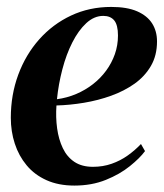

<svg xmlns="http://www.w3.org/2000/svg" viewBox="-20 -538 486 568"><path d="M409 -91Q394 -70.5 364.2 -46.5Q334.5 -22.5 293 -5.8Q251.5 11 200 11Q153 11 117.5 -5Q82 -21 58.8 -49Q35.5 -77 23.8 -113Q12 -149 12 -189.5Q12 -257.5 34 -317Q56 -376.5 96 -421.5Q136 -466.5 190.2 -492Q244.5 -517.5 309 -517.5Q356 -517.5 385.8 -504.5Q415.5 -491.5 430 -468.8Q444.5 -446 444.5 -415.5Q444.5 -374 426.5 -343Q408.5 -312 377.8 -290.2Q347 -268.5 308.8 -254.8Q270.5 -241 228.5 -234Q186.5 -227 147 -226Q144.5 -191 149 -158.2Q153.5 -125.5 165.8 -99.8Q178 -74 200 -59.2Q222 -44.5 255 -44.5Q284.5 -44.5 310.2 -53.5Q336 -62.5 357.8 -78Q379.5 -93.5 397 -112ZM285.5 -491Q258.5 -491 235.2 -469.5Q212 -448 194 -412.5Q176 -377 164.5 -333Q153 -289 148.5 -244.5Q178.5 -248.5 205.5 -260Q232.5 -271.5 255 -289Q277.5 -306.5 294 -329Q310.5 -351.5 319.8 -377.8Q329 -404 329 -433Q329 -464 318 -477.5Q307 -491 285.5 -491Z"/></svg>

Font: Merriweather 144pt SemiBold
Style: Italic
Weight: 600
Italic angle: -7.8°
Version: Version 2.101